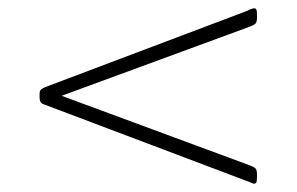

<svg xmlns="http://www.w3.org/2000/svg" viewBox="-20 -457 712 461"><path d="M590 -16Q587 -16 581 -19Q575 -22 571 -23L84 -207Q75 -210 75 -223V-230Q75 -238 77.5 -241Q80 -244 89 -248L571 -430Q575 -432 581 -434.5Q587 -437 590 -437Q595 -437 596 -433Q597 -429 597 -421V-415Q597 -405 594 -401Q591 -397 577 -392L128 -227L577 -61Q591 -56 594 -52Q597 -48 597 -38V-32Q597 -25 596 -20.5Q595 -16 590 -16Z"/></svg>

Font: Asap Expanded Thin
Style: Regular
Weight: 100
Width: 7
Designer: Pablo Cosgaya
Foundry: Omnibus-Type
Version: Version 3.001; ttfautohint (v1.8.4.7-5d5b)